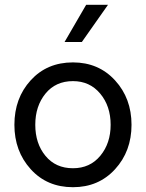

<svg xmlns="http://www.w3.org/2000/svg" viewBox="-20 -770 607 800"><path d="M249 -595H321L430 -750H339ZM284 10C355.3 10 413.8 -15 459.5 -65C505.2 -115 528 -176.7 528 -250C528 -323.3 505.2 -385 459.5 -435C413.8 -485 355.3 -510 284 -510C212 -510 153.3 -485.2 108 -435.5C62.7 -385.8 40 -324 40 -250C40 -176.7 62.7 -115 108 -65C153.3 -15 212 10 284 10ZM284 -69C236 -69 197.8 -86.2 169.5 -120.5C141.2 -154.8 127 -198 127 -250C127 -302 141.2 -345.3 169.5 -380C197.8 -414.7 236 -432 284 -432C330.7 -432 368.5 -414.7 397.5 -380C426.5 -345.3 441 -302 441 -250C441 -198.7 426.7 -155.7 398 -121C369.3 -86.3 331.3 -69 284 -69Z"/></svg>

Font: Orkney
Style: Regular
Weight: 400
Designer: Samuel Oakes and Alfredo Marco Pradil
Foundry: Alfredo Marco Pradil
Version: 1.0; ttfautohint (v1.5)